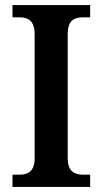

<svg xmlns="http://www.w3.org/2000/svg" viewBox="-20 -734 402 754"><path d="M29 0H334V-48H306C273 -48 246 -61 246 -112V-600C246 -654 271 -666 306 -666H334V-714H29V-666H57C88 -666 116 -654 116 -601V-111C116 -60 88 -48 57 -48H29Z"/></svg>

Font: Noto Serif Devanagari SemiCondensed SemiBold
Style: Regular
Weight: 600
Width: 4
Designer: Universal Thirst, Indian Type Foundry and the Monotype Design Team
Foundry: Monotype Imaging Inc.
Version: Version 2.004